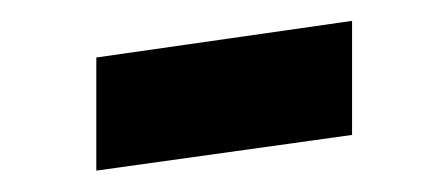

<svg xmlns="http://www.w3.org/2000/svg" viewBox="-20 -310 429 184"><path d="M72.3 -146.5V-254.9L317.4 -290V-180.7Z"/></svg>

Font: Crimson Pro ExtraBold
Style: Regular
Weight: 800
Designer: Jacques Le Bailly
Foundry: Baron von Fonthausen
Version: Version 1.003